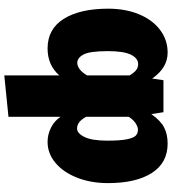

<svg xmlns="http://www.w3.org/2000/svg" viewBox="28 -622 821 918"><g transform="rotate(90 439.0 -163.5)"><path d="M856 -269Q856 -187 830 -121Q804 -55 759 -17.5Q714 20 659 20Q624 20 591.5 4Q559 -12 539 -42V207L341 227V-36Q292 20 212 20Q119 20 70.5 -57.5Q22 -135 22 -270Q22 -352 48.5 -416.5Q75 -481 123 -517.5Q171 -554 232 -554Q305 -554 356 -480L364 -534H517L526 -476Q557 -520 589.5 -537Q622 -554 667 -554Q759 -554 807.5 -478.5Q856 -403 856 -269ZM341 -169V-372Q328 -394 315.5 -403.5Q303 -413 287 -413Q259 -413 242 -378.5Q225 -344 225 -268Q225 -182 241 -152Q257 -122 281 -122Q296 -122 311.5 -133.5Q327 -145 341 -169ZM653 -266Q653 -327 646.5 -359Q640 -391 629 -401.5Q618 -412 601 -412Q587 -412 570 -401Q553 -390 539 -368V-164Q552 -141 565.5 -131Q579 -121 595 -121Q618 -121 635.5 -156.5Q653 -192 653 -266Z"/></g></svg>

Font: Fira Sans Black
Style: Regular
Weight: 900
Designer: Carrois Corporate & Edenspiekermann AG
Foundry: Carrois Corporate GbR & Edenspiekermann AG
Version: Version 4.203